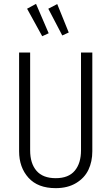

<svg xmlns="http://www.w3.org/2000/svg" viewBox="-20 -955 571 986"><path d="M165 -935.1 230 -784.2 196.8 -769 119.1 -910.2ZM273.9 -934.1 333 -788.1 299.8 -772.9 228 -910.2ZM454.1 -685.1V-178.2Q454.1 -125 434.1 -83Q414.1 -41 370.8 -14.9Q327.6 11.2 266.1 11.2Q174.3 11.2 126.2 -42.2Q78.1 -95.7 78.1 -178.2V-685.1H134.8V-183.1Q134.8 -115.7 167.5 -77.9Q200.2 -40 266.1 -40Q332 -40 364 -78.4Q396 -116.7 396 -183.1V-685.1Z"/></svg>

Font: Fira Sans Compressed Light
Style: Regular
Weight: 300
Width: 1
Designer: Carrois Corporate & Edenspiekermann AG
Foundry: Carrois Corporate GbR & Edenspiekermann AG
Version: Version 4.203;PS 004.203;hotconv 1.0.88;makeotf.lib2.5.64775